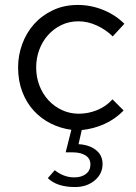

<svg xmlns="http://www.w3.org/2000/svg" viewBox="-20 -516 549 775"><path d="M298 -57Q336 -57 372 -71.5Q408 -86 434 -115L479 -70Q445 -35 401.5 -15.5Q358 4 310 9Q307 23 303.5 37.5Q300 52 297 66Q339 68 366.5 89Q394 110 394 146Q394 186 362 212.5Q330 239 283 239Q210 239 173 203Q180 195 187 187Q194 179 201 171Q217 184 237 192Q257 200 280 200Q309 200 327 186Q345 172 345 148Q345 124 325.5 111.5Q306 99 274 99H245Q251 76 256.5 53.5Q262 31 268 8Q224 2 185 -17.5Q146 -37 116.5 -69Q87 -101 70 -145.5Q53 -190 53 -244Q53 -292 69.5 -337.5Q86 -383 117 -418Q148 -453 193 -474.5Q238 -496 294 -496Q347 -496 396.5 -476Q446 -456 482 -420Q470 -407 458.5 -394.5Q447 -382 435 -369Q408 -396 371 -413Q334 -430 297 -430Q259 -430 228 -415Q197 -400 174 -374.5Q151 -349 138.5 -315Q126 -281 126 -244Q126 -205 139 -171Q152 -137 175.5 -111.5Q199 -86 230.5 -71.5Q262 -57 298 -57Z"/></svg>

Font: Rosa Sans Light
Style: Regular
Weight: 300
Designer: Pentagram / MCKL
Foundry: Pentagram / MCKL
Version: Version 1.005;September 16, 2019;FontCreator 11.5.0.2425 64-